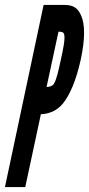

<svg xmlns="http://www.w3.org/2000/svg" viewBox="-44 -755 359 775"><path d="M-24 0H58L121 -294C151 -295 184 -306 209 -336C238 -371 264 -432 282 -515C300 -598 299 -656 284 -691C270 -725 249 -735 216 -735H132ZM192 -627C201 -627 213 -627 215 -616C220 -598 210 -552 201 -511C192 -470 184 -432 173 -416C166 -406 152 -404 144 -404Z"/></svg>

Font: League Gothic Condensed Italic
Style: Regular
Weight: 400
Width: 3
Designer: Tyler Finck
Foundry: The League of Moveable Type
Version: Version 1.001;PS 001.001;hotconv 1.0.56;makeotf.lib2.0.21325